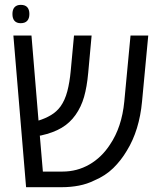

<svg xmlns="http://www.w3.org/2000/svg" viewBox="-20 -778 669 798"><path d="M88.4 0 35.6 -630.4H110.8L140.1 -276.9Q168.5 -285.6 191.9 -299.6Q215.3 -313.5 231.4 -335.4Q250 -361.3 259.8 -398.7Q269.5 -436 273.9 -482.9L287.6 -630.4H360.8L346.7 -476.1Q341.3 -416.5 329.3 -375Q317.4 -333.5 293.9 -300.3Q270.5 -267.1 235.8 -246.6Q201.2 -226.1 149.9 -214.8Q148.9 -214.8 147.7 -214.6Q146.5 -214.4 145.5 -214.4L158.2 -64.9H239.7Q300.3 -64.9 351.3 -94.2Q402.3 -123.5 437 -176.8Q486.3 -249.5 496.6 -356L522.5 -630.4H596.2L570.3 -355.5Q564.9 -296.9 549.1 -245.4Q533.2 -193.8 507.3 -151.9Q483.4 -111.3 450.7 -79.3Q418 -47.4 371.6 -27.8Q342.3 -13.2 308.1 -6.6Q273.9 0 237.3 0ZM65.9 -681.6Q49.3 -681.6 40.5 -691.2Q31.7 -700.7 31.7 -719.7Q31.7 -738.8 40.8 -748.3Q49.8 -757.8 66.4 -757.8Q84.5 -757.8 93.3 -748Q102.1 -738.3 102.1 -719.7Q102.1 -701.2 93 -691.4Q84 -681.6 65.9 -681.6Z"/></svg>

Font: Open Sans SemiCondensed
Style: Regular
Weight: 400
Width: 4
Designer: Monotype Design Team
Foundry: Monotype Imaging Inc.
Version: Version 3.000